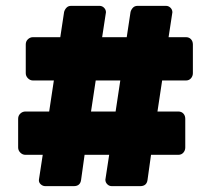

<svg xmlns="http://www.w3.org/2000/svg" viewBox="-20 -675 722 656"><path d="M135 -39Q126 -39 119 -45.5Q112 -52 113 -61L126 -146H67Q57 -146 49.5 -153.5Q42 -161 42 -171V-269Q42 -280 49.5 -287Q57 -294 67 -294H148L164 -400H93Q83 -400 75.5 -407.5Q68 -415 68 -425V-523Q68 -534 75.5 -541Q83 -548 93 -548H186L199 -634Q201 -642 207 -648.5Q213 -655 223 -655H320Q329 -655 335.5 -648.5Q342 -642 342 -633L329 -548H413L426 -634Q428 -642 434 -648.5Q440 -655 450 -655H547Q556 -655 562.5 -648.5Q569 -642 569 -633L556 -548H615Q626 -548 632.5 -541Q639 -534 639 -523V-425Q639 -415 632.5 -407.5Q626 -400 615 -400H534L518 -294H589Q600 -294 606.5 -287Q613 -280 613 -269V-171Q613 -161 606.5 -153.5Q600 -146 589 -146H496L484 -60Q481 -39 459 -39H362Q353 -39 346.5 -45.5Q340 -52 340 -61L353 -146H269L257 -60Q254 -39 232 -39ZM291 -294H375L391 -400H307Z"/></svg>

Font: Rubik ExtraBold
Style: Regular
Weight: 800
Designer: Hubert and Fischer
Foundry: Hubert and Fischer
Version: Version 2.300;gftools[0.9.30]